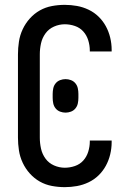

<svg xmlns="http://www.w3.org/2000/svg" viewBox="-20 -763 540 791"><path d="M247 8Q220 8 193.5 3Q167 -2 144 -15Q121 -28 103 -48Q85 -68 73.5 -92.5Q62 -117 58 -143.5Q54 -170 54 -196V-539Q54 -565 58 -591.5Q62 -618 73.5 -642.5Q85 -667 103 -687Q121 -707 144 -720Q167 -733 193.5 -738Q220 -743 247 -743Q272 -743 297 -738.5Q322 -734 345 -723Q368 -712 386 -694.5Q404 -677 416 -655Q428 -633 434 -608Q440 -583 440 -558V-551H350V-555Q350 -576 343.5 -597Q337 -618 323 -633.5Q309 -649 288.5 -656Q268 -663 247 -663Q224 -663 202.5 -653.5Q181 -644 167.5 -625.5Q154 -607 149 -584.5Q144 -562 144 -539V-196Q144 -173 149 -150.5Q154 -128 167.5 -109.5Q181 -91 202.5 -81.5Q224 -72 247 -72Q268 -72 288.5 -79Q309 -86 323 -101.5Q337 -117 343.5 -138Q350 -159 350 -180V-184H440V-177Q440 -152 434 -127Q428 -102 416 -80Q404 -58 386 -40.5Q368 -23 345 -12Q322 -1 297 3.5Q272 8 247 8ZM250 -299Q239 -299 228 -303Q217 -307 209.5 -316Q202 -325 199.5 -336.5Q197 -348 197 -360V-376Q197 -388 199.5 -399.5Q202 -411 209.5 -420Q217 -429 228 -433Q239 -437 250 -437Q261 -437 272 -433Q283 -429 290.5 -420Q298 -411 300.5 -399.5Q303 -388 303 -376V-360Q303 -348 300.5 -336.5Q298 -325 290.5 -316Q283 -307 272 -303Q261 -299 250 -299Z"/></svg>

Font: Iosevka Fixed Medium
Style: Regular
Weight: 500
Monospace: yes
Designer: Belleve Invis
Foundry: Belleve Invis
Version: Version 32.3.0